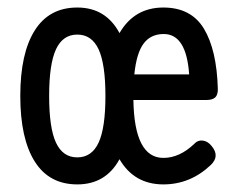

<svg xmlns="http://www.w3.org/2000/svg" viewBox="-20 -482 640 513"><path d="M299.3 -393.6Q262.7 -461.9 186.5 -461.9Q111.3 -461.9 72.8 -400.6Q34.2 -339.4 34.2 -225.6Q34.2 -111.8 72.8 -50.5Q111.3 10.7 186.5 10.7Q262.7 10.7 299.3 -56.6Q338.4 10.7 416.5 10.7Q488.3 10.7 543 -41Q567.9 -64.5 545.9 -91.3Q535.2 -105 521.7 -106.4Q508.3 -107.9 499.5 -98.1Q460 -60.1 416.5 -60.1Q338.9 -60.1 336.4 -214.8H531.2Q547.9 -214.8 555.2 -221.9Q562.5 -229 562 -245.1Q559.1 -348.6 524.9 -405.3Q490.7 -461.9 416.5 -461.9Q338.9 -461.9 299.3 -393.6ZM243.4 -350.3Q261.7 -311 261.7 -225.6Q261.7 -140.1 243.4 -100.8Q225.1 -61.5 186.5 -61.5Q147.9 -61.5 129.6 -100.8Q111.3 -140.1 111.3 -225.6Q111.3 -311 129.6 -350.3Q147.9 -389.6 186.5 -389.6Q225.1 -389.6 243.4 -350.3ZM485.4 -283.2H338.9Q344.7 -340.3 363.8 -365.7Q382.8 -391.1 417.5 -391.1Q478 -391.1 485.4 -283.2Z"/></svg>

Font: Courier Prime Code
Style: Regular
Weight: 400
Designer: Alan Dague-Greene
Foundry: Quote-Unquote Apps
Version: Version 3.18